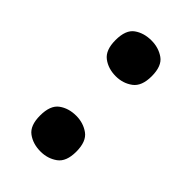

<svg xmlns="http://www.w3.org/2000/svg" viewBox="-166 -561 626 626"><g transform="rotate(45 147.0 -248.0)"><path d="M147 -339Q180 -339 205 -357.5Q230 -376 230 -422Q230 -469 205 -486.5Q180 -504 147 -504Q112 -504 87.5 -486.5Q63 -469 63 -422Q63 -376 87.5 -357.5Q112 -339 147 -339ZM147 8Q180 8 205 -10Q230 -28 230 -74Q230 -121 205 -139Q180 -157 147 -157Q112 -157 87.5 -139Q63 -121 63 -74Q63 -28 87.5 -10Q112 8 147 8Z"/></g></svg>

Font: Noto Serif Armenian SemiCondensed Extra
Style: Regular
Weight: 800
Width: 4
Designer: Monotype Design Team
Foundry: Monotype Imaging Inc.
Version: Version 1.901